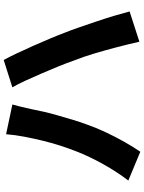

<svg xmlns="http://www.w3.org/2000/svg" viewBox="110 -879 780 1040"><g transform="rotate(-90 500.0 -359.0)"><path d="M199 -333Q216 -376 231 -422.5Q246 -469 258 -518.5Q270 -568 279.5 -617.5Q289 -667 293 -716L454 -682Q450 -667 444.5 -646.5Q439 -626 435 -606.5Q431 -587 428 -575Q423 -548 414.5 -511Q406 -474 394 -433Q382 -392 370 -351.5Q358 -311 345 -277Q328 -228 303 -175Q278 -122 250.5 -73.5Q223 -25 198 11L42 -54Q89 -115 131 -190.5Q173 -266 199 -333ZM692 -349Q678 -389 659.5 -434.5Q641 -480 621 -526Q601 -572 582.5 -612.5Q564 -653 547 -682L695 -729Q711 -700 731 -658Q751 -616 771.5 -569.5Q792 -523 811 -478Q830 -433 843 -398Q856 -366 871.5 -321Q887 -276 903.5 -227.5Q920 -179 934 -132Q948 -85 958 -47L794 6Q780 -56 764 -117Q748 -178 730.5 -237Q713 -296 692 -349Z"/></g></svg>

Font: Noto Sans TC ExtraBold
Style: Regular
Weight: 800
Designer: Ryoko NISHIZUKA  (kana, bopomofo & ideographs); Paul D. Hunt (Latin, Greek & Cyrillic); Sandoll Communications , Soo-you
Foundry: Adobe
Version: Version 2.004-H2;hotconv 1.0.118;makeotfexe 2.5.65603